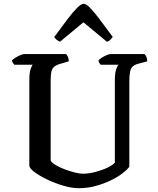

<svg xmlns="http://www.w3.org/2000/svg" viewBox="-20 -988 827 1008"><path d="M394 0Q357 0 313 -13Q269 -26 229 -45Q189 -64 162.5 -83.5Q136 -103 134 -117V-568Q134 -605 140.5 -624.5Q147 -644 152 -648H55Q52 -653 48 -657.5Q44 -662 43 -671Q49 -678 61.5 -685.5Q74 -693 87 -698.5Q100 -704 106 -704H327Q332 -699 336.5 -689.5Q341 -680 341 -666L297 -653Q275 -647 264 -637Q253 -627 249.5 -610.5Q246 -594 246 -567V-144Q255 -131 276.5 -119Q298 -107 324 -97.5Q350 -88 374.5 -82Q399 -76 414 -76Q445 -76 480 -85Q515 -94 543.5 -107.5Q572 -121 583 -134V-568Q583 -606 590.5 -625.5Q598 -645 602 -648H509Q505 -652 501.5 -657.5Q498 -663 497 -671Q503 -678 515 -685.5Q527 -693 540 -698.5Q553 -704 559 -704H739Q744 -699 748.5 -689.5Q753 -680 753 -666L708 -654Q688 -649 677.5 -639.5Q667 -630 663 -611.5Q659 -593 659 -559V-113Q650 -99 625 -79.5Q600 -60 563.5 -42Q527 -24 483.5 -12Q440 0 394 0ZM295 -769Q285 -773 276.5 -780Q268 -787 265 -794Q304 -847 333.5 -886Q363 -925 384.5 -946.5Q406 -968 419 -968Q433 -968 454.5 -945.5Q476 -923 505.5 -883.5Q535 -844 572 -794Q568 -789 560.5 -780.5Q553 -772 541 -769L418 -871Z"/></svg>

Font: Texturina Medium
Style: Regular
Weight: 500
Designer: Guillermo Torres Carreño
Foundry: Omnibus-Type
Version: Version 1.003